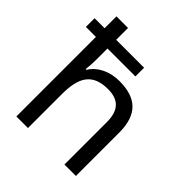

<svg xmlns="http://www.w3.org/2000/svg" viewBox="-206 -895 1031 1031"><g transform="rotate(45 309.0 -380.0)"><path d="M173 -760H85V-670H9V-604H85V0H173V-258C173 -383 210 -452 330 -452C412 -452 450 -409 450 -323V0H537V-329C537 -466 471 -526 342 -526C272 -526 208 -498 174 -443H168C171 -464 173 -491 173 -517V-604H385V-670H173Z"/></g></svg>

Font: Noto Sans Caucasian Albanian
Style: Regular
Weight: 400
Designer: Monotype Design Team
Foundry: Monotype Imaging Inc.
Version: Version 2.005